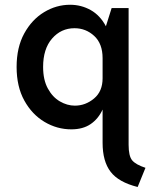

<svg xmlns="http://www.w3.org/2000/svg" viewBox="-20 -516 643 786"><path d="M272 13.5Q213.5 13.5 162.2 -17Q111 -47.5 79.5 -104.5Q48 -161.5 48 -242Q48 -322 79.2 -379Q110.5 -436 160.5 -466.2Q210.5 -496.5 267 -496.5Q312.5 -496.5 351.2 -474.8Q390 -453 413.5 -408.5L437 -483H506.5V76.5Q506.5 123 521.2 140.5Q536 158 575.5 171L543.5 249.5Q465.5 230 432.8 187.2Q400 144.5 400 68.5V-67.5Q382.5 -29.5 351 -8Q319.5 13.5 272 13.5ZM156.5 -242Q156.5 -189 175.8 -153.8Q195 -118.5 225 -101Q255 -83.5 286.5 -83.5Q330 -83.5 365 -112.8Q400 -142 400 -195.5V-278Q400 -337 365.8 -368.8Q331.5 -400.5 285 -400.5Q230 -400.5 193.2 -358.2Q156.5 -316 156.5 -242Z"/></svg>

Font: Karla SemiBold
Style: Regular
Weight: 600
Designer: Jonathan Pinhorn
Version: Version 2.004; ttfautohint (v1.8.4.7-5d5b);gftools[0.9.33]